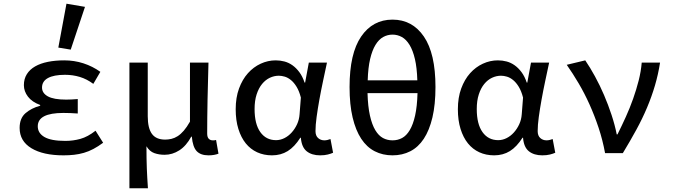

<svg xmlns="http://www.w3.org/2000/svg" viewBox="-20 -827 3640 1037"><path d="M323 12Q213 12 149.5 -26.5Q86 -65 86 -136Q86 -188 117.5 -215.5Q149 -243 197 -256V-260Q153 -276 131 -305Q109 -334 109 -367Q109 -401 125 -426.5Q141 -452 170 -468.5Q199 -485 239 -493Q279 -501 327 -501Q381 -501 430.5 -485Q480 -469 522 -439L484 -374Q449 -400 411 -411.5Q373 -423 331 -423Q271 -423 239 -405.5Q207 -388 207 -354Q207 -324 238.5 -306.5Q270 -289 337 -289Q365 -289 400 -292V-214Q358 -217 322 -217Q184 -217 184 -145Q184 -108 220 -87Q256 -66 333 -66Q375 -66 414.5 -77Q454 -88 496 -121L537 -56Q510 -36 484.5 -22.5Q459 -9 433 -1.5Q407 6 380 9Q353 12 323 12ZM362 -559 295 -570 339 -807 439 -790Z M679 190V-489H778V-199Q778 -135 800.5 -104Q823 -73 872 -73Q889 -73 906 -77Q923 -81 939.5 -91.5Q956 -102 972.5 -121Q989 -140 1006 -170V-489H1106Q1105 -441 1103.5 -390.5Q1102 -340 1101 -290Q1100 -240 1099.5 -193Q1099 -146 1099 -106Q1099 -86 1107.5 -77.5Q1116 -69 1129 -69Q1133 -69 1136.5 -69Q1140 -69 1147 -71L1160 3Q1150 7 1136.5 9.5Q1123 12 1106 12Q1064 12 1042.5 -10.5Q1021 -33 1016 -89H1013Q986 -39 948.5 -15Q911 9 869 9Q839 9 813.5 0Q788 -9 771 -37Q771 -1 771.5 28Q772 57 773 83Q774 109 775.5 134.5Q777 160 779 190Z M1449 12Q1405 12 1369 -4.5Q1333 -21 1307.5 -52.5Q1282 -84 1267.5 -130.5Q1253 -177 1253 -237Q1253 -300 1271 -349Q1289 -398 1319 -431.5Q1349 -465 1388 -483Q1427 -501 1469 -501Q1493 -501 1516 -495Q1539 -489 1559.5 -474.5Q1580 -460 1597 -437Q1614 -414 1625 -381H1628L1648 -489H1746Q1736 -442 1725 -390.5Q1714 -339 1705 -289Q1696 -239 1690 -195Q1684 -151 1684 -119Q1684 -94 1698 -81.5Q1712 -69 1732 -69Q1740 -69 1748.5 -71Q1757 -73 1765 -76L1779 -2Q1768 3 1750.5 7.5Q1733 12 1709 12Q1664 12 1636.5 -10Q1609 -32 1605 -83H1602Q1571 -34 1534 -11Q1497 12 1449 12ZM1471 -70Q1494 -70 1516 -81Q1538 -92 1555.5 -111.5Q1573 -131 1584.5 -156Q1596 -181 1598 -210L1605 -300Q1596 -335 1582 -358Q1568 -381 1551.5 -394.5Q1535 -408 1518 -413Q1501 -418 1486 -418Q1461 -418 1437.5 -407Q1414 -396 1395.5 -373.5Q1377 -351 1366 -317Q1355 -283 1355 -238Q1355 -157 1386 -113.5Q1417 -70 1471 -70Z M2100 12Q2047 12 2004 -10Q1961 -32 1931 -77.5Q1901 -123 1884.5 -192.5Q1868 -262 1868 -357Q1868 -538 1930.5 -629.5Q1993 -721 2100 -721Q2207 -721 2269.5 -629.5Q2332 -538 2332 -357Q2332 -262 2315.5 -192.5Q2299 -123 2269 -77.5Q2239 -32 2196 -10Q2153 12 2100 12ZM2100 -640Q2073 -640 2049.5 -627Q2026 -614 2008 -584.5Q1990 -555 1979 -508Q1968 -461 1966 -393H2234Q2232 -461 2221 -508Q2210 -555 2192 -584.5Q2174 -614 2150.5 -627Q2127 -640 2100 -640ZM2100 -69Q2128 -69 2151.5 -81.5Q2175 -94 2193 -124Q2211 -154 2222 -203Q2233 -252 2235 -324H1965Q1967 -252 1978 -203Q1989 -154 2007 -124Q2025 -94 2048.5 -81.5Q2072 -69 2100 -69Z M2649 12Q2605 12 2569 -4.5Q2533 -21 2507.5 -52.5Q2482 -84 2467.5 -130.5Q2453 -177 2453 -237Q2453 -300 2471 -349Q2489 -398 2519 -431.5Q2549 -465 2588 -483Q2627 -501 2669 -501Q2693 -501 2716 -495Q2739 -489 2759.5 -474.5Q2780 -460 2797 -437Q2814 -414 2825 -381H2828L2848 -489H2946Q2936 -442 2925 -390.5Q2914 -339 2905 -289Q2896 -239 2890 -195Q2884 -151 2884 -119Q2884 -94 2898 -81.5Q2912 -69 2932 -69Q2940 -69 2948.5 -71Q2957 -73 2965 -76L2979 -2Q2968 3 2950.5 7.5Q2933 12 2909 12Q2864 12 2836.5 -10Q2809 -32 2805 -83H2802Q2771 -34 2734 -11Q2697 12 2649 12ZM2671 -70Q2694 -70 2716 -81Q2738 -92 2755.5 -111.5Q2773 -131 2784.5 -156Q2796 -181 2798 -210L2805 -300Q2796 -335 2782 -358Q2768 -381 2751.5 -394.5Q2735 -408 2718 -413Q2701 -418 2686 -418Q2661 -418 2637.5 -407Q2614 -396 2595.5 -373.5Q2577 -351 2566 -317Q2555 -283 2555 -238Q2555 -157 2586 -113.5Q2617 -70 2671 -70Z M3248 0Q3235 -71 3213 -137Q3191 -203 3164 -263Q3137 -323 3105.5 -376.5Q3074 -430 3041 -477L3141 -501Q3167 -463 3193.5 -414.5Q3220 -366 3242.5 -313.5Q3265 -261 3283 -206.5Q3301 -152 3311 -101H3315Q3338 -147 3360 -195.5Q3382 -244 3399.5 -293.5Q3417 -343 3429.5 -392Q3442 -441 3446 -489H3545Q3535 -425 3517.5 -365.5Q3500 -306 3475 -246.5Q3450 -187 3417 -126.5Q3384 -66 3344 0Z"/></svg>

Font: SauceCodePro Nerd Font Mono
Style: Regular
Weight: 500
Monospace: yes
Designer: Paul D. Hunt, Teo Tuominen
Foundry: Adobe Systems Incorporated
Version: Version 2.030;PS 1.000;hotconv 16.6.51;makeotf.lib2.5.65220;